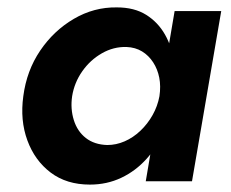

<svg xmlns="http://www.w3.org/2000/svg" viewBox="-20 -490 624 519"><path d="M452 -460 374 0H499L578 -460ZM43 -230Q34 -165 54 -110.5Q74 -56 117 -23.5Q160 9 223 9Q269 9 308 -9.5Q347 -28 376.5 -61Q406 -94 425.5 -137.5Q445 -181 451 -230Q457 -277 451 -320Q445 -363 426 -396.5Q407 -430 375 -450Q343 -470 296 -470Q234 -471 179.5 -439Q125 -407 88.5 -353Q52 -299 43 -230ZM175 -230Q181 -267 202.5 -297.5Q224 -328 255.5 -346Q287 -364 322 -363Q346 -362 364 -351Q382 -340 394 -321.5Q406 -303 410.5 -280Q415 -257 411 -230Q406 -203 392.5 -179Q379 -155 359.5 -136.5Q340 -118 317 -108Q294 -98 270 -98Q235 -99 212 -117Q189 -135 179.5 -165.5Q170 -196 175 -230Z"/></svg>

Font: Jost SemiBold
Style: Italic
Weight: 600
Italic angle: -5°
Version: Version 3.710